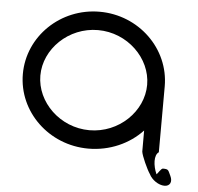

<svg xmlns="http://www.w3.org/2000/svg" viewBox="-53 -673 888 860"><g transform="rotate(5 391.0 -243.5)"><path d="M120.8 -311.6C120.8 -431.1 228.5 -536.7 360.9 -536.7C493.2 -536.7 601 -431.1 601 -311.6C601 -192.1 493.2 -86.5 360.9 -86.5C228.5 -86.5 120.8 -192.1 120.8 -311.6ZM740.1 85.8C727.8 60.8 730.5 56 704.1 56C695.9 56 682.6 80.5 677.7 84C660.5 46.1 657.5 -1.1 679.4 -15.3L680 -311.7C680 -481.4 536.8 -619.2 361 -619.2C185.2 -619.2 42.1 -481.4 42.1 -311.6C42.1 -141.8 186 -4 362.8 -4C459.6 -4 546.5 -43.8 605.3 -106.6C605.3 -75.5 605.3 -44.4 605.3 -13.3V-12.2C605.3 -11.9 605.4 -11.6 605.4 -11.3C607.6 6.6 633.8 65.1 648.1 85.8C660.1 110.8 691.2 132 717.1 132C743 132 752.2 110.8 740.1 85.8Z"/></g></svg>

Font: Hi.
Style: Tall Regular
Weight: 400
Designer: Mew Too, Robert Jablonski
Foundry: Cannot Into Space Fonts
Version: Version 1.996